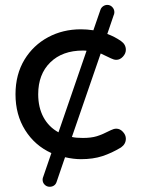

<svg xmlns="http://www.w3.org/2000/svg" viewBox="-20 -626 578 768"><path d="M150.4 92.8Q150.4 85.9 153.3 80.1L185.5 -13.7Q119.1 -43.9 80.6 -105.5Q42 -167 42 -249Q42 -328.1 78.1 -387.7Q113.3 -445.3 172.4 -477.1Q231.4 -508.8 303.7 -508.8Q327.1 -508.8 353.5 -504.9L381.8 -586.9Q384.8 -595.7 392.6 -601.1Q400.4 -606.4 409.2 -606.4Q420.9 -606.4 429.2 -597.7Q437.5 -588.9 437.5 -577.1L436.5 -569.3L435.5 -567.4L409.2 -490.2Q438.5 -479.5 463.9 -461.9Q483.4 -448.2 483.4 -426.8Q483.4 -412.1 471.7 -399.4Q460 -386.7 445.3 -386.7Q435.5 -386.7 423.8 -392.6L382.8 -412.1L267.6 -78.1Q284.2 -74.2 311.5 -74.2Q344.7 -74.2 367.2 -81.1Q389.6 -87.9 423.8 -105.5Q435.5 -111.3 445.3 -111.3Q460 -111.3 471.7 -98.6Q483.4 -85.9 483.4 -71.3Q483.4 -49.8 463.9 -36.1Q426.8 -13.7 389.6 -1.5Q352.5 10.7 303.7 10.7Q274.4 10.7 240.2 2.9L206.1 102.5Q203.1 111.3 195.8 116.2Q188.5 121.1 178.7 121.1Q167 121.1 158.7 112.8Q150.4 104.5 150.4 92.8ZM311.5 -423.8Q229.5 -423.8 181.2 -376.5Q132.8 -329.1 132.8 -249Q132.8 -196.3 153.8 -157.2Q174.8 -118.2 213.9 -96.7L326.2 -422.9Q323.2 -423.8 311.5 -423.8Z"/></svg>

Font: jf-openhuninn-2.1
Style: Regular
Weight: 400
Designer: [Kosugi Maru]
Designed by MOTOYA      

[Varela Round]
Joe Prince (Latin component); Avraham Cornfeld (Hebrew component)
Foundry: justfont Co., Ltd.
Version: 2.1